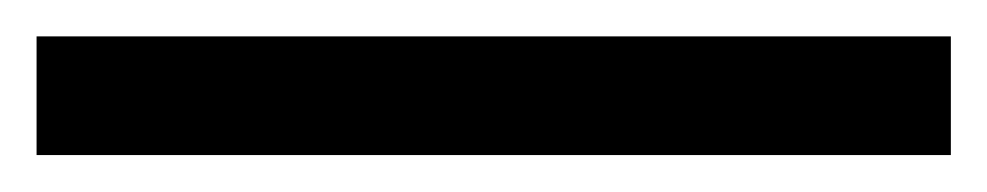

<svg xmlns="http://www.w3.org/2000/svg" viewBox="-20 151 540 105"><path d="M500 235.8H0V170.9H500Z"/></svg>

Font: Ezra SIL
Style: Regular
Weight: 400
Designer: Development by SIL's NRSI team. OpenType tables by Ralph Hancock ( hancock@dircon.co.uk )
Foundry: SIL International, Version 2.51: 2007
Version: Version 2.51, 2007